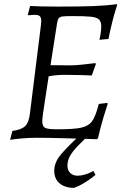

<svg xmlns="http://www.w3.org/2000/svg" viewBox="-20 -668 607 931"><path d="M257 -41Q339 -41 374.5 -49Q410 -57 427 -81Q444 -105 459 -164L500 -169L502 -164Q497 -150 482 -100Q467 -50 455 2L450 7Q418 6 317.5 3Q217 0 161 0Q116 0 77.5 4Q39 8 29 10L40 -33Q84 -39 102 -56.5Q120 -74 125 -117L178 -542Q180 -560 180 -566Q180 -583 173 -589.5Q166 -596 149 -596Q139 -596 129.5 -595Q120 -594 116 -594L115 -597L126 -639Q138 -638 175 -637Q212 -636 257 -636Q372 -636 435 -638.5Q498 -641 546 -648L548 -643Q546 -637 539.5 -616.5Q533 -596 523.5 -558Q514 -520 506 -479L462 -475Q464 -481 467.5 -502.5Q471 -524 471 -540Q471 -563 460 -573.5Q449 -584 421 -587Q393 -590 329 -590Q294 -590 281.5 -588Q269 -586 264 -578.5Q259 -571 256 -551L225 -352L324 -351Q345 -351 386.5 -355.5Q428 -360 442 -362L445 -358L425 -302Q411 -303 372 -304Q333 -305 290 -305Q253 -305 216 -298Q210 -256 199 -187Q185 -100 185 -80Q185 -55 199 -48Q213 -41 257 -41ZM339 243Q295 243 269 221Q243 199 243 160Q243 120 274.5 82Q306 44 378 -22L398 -40H439Q382 14 356.5 40.5Q331 67 319 89Q307 111 307 136Q307 157 320.5 170.5Q334 184 356 184Q372 184 389.5 179Q407 174 418.5 168.5Q430 163 433 161L443 180Q439 184 423.5 195.5Q408 207 385 221Q362 235 339 243Z"/></svg>

Font: Alegreya SC
Style: Italic
Weight: 400
Italic angle: -7°
Designer: Juan Pablo del Peral
Foundry: Huerta Tipografica
Version: Version 2.007; ttfautohint (v1.6)